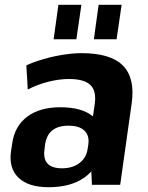

<svg xmlns="http://www.w3.org/2000/svg" viewBox="-20 -772 619 802"><path d="M355 -193 376 -340Q383 -393 357 -417.5Q331 -442 268 -442Q227 -442 181.5 -430.5Q136 -419 96 -398L90 -499Q123 -514 163 -525.5Q203 -537 244.5 -543.5Q286 -550 321 -550Q442 -550 493.5 -498Q545 -446 530 -340L482 0H364ZM183 10Q99 10 57.5 -29.5Q16 -69 26 -140L31 -173Q41 -245 93.5 -284.5Q146 -324 232 -324Q323 -324 368.5 -285.5Q414 -247 404 -176L399 -142Q389 -70 332 -30Q275 10 183 10ZM239 -69Q283 -69 312 -91Q341 -113 346 -150L349 -169Q354 -206 332.5 -226.5Q311 -247 266 -247Q223 -247 198.5 -227.5Q174 -208 168 -167L166 -148Q160 -109 178.5 -89Q197 -69 239 -69ZM320 -752 299 -608H204L224 -752ZM488 -752 467 -608H372L392 -752Z"/></svg>

Font: Pathway Extreme SemiCondensed
Style: Bold Italic
Weight: 700
Width: 4
Italic angle: -8°
Version: Version 1.001;gftools[0.9.26]